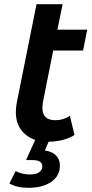

<svg xmlns="http://www.w3.org/2000/svg" viewBox="-20 -672 443 920"><path d="M185 -179Q183 -163 183 -156Q183 -96 245 -96Q284 -96 315 -117L337 -25Q286 7 208 7Q140 7 98 -31Q56 -69 56 -135Q56 -158 60 -178L155 -652H280L255 -530H398L378 -430H235ZM25 207 55 148Q86 164 124 164Q153 164 167.5 153.5Q182 143 183 126Q183 95 136 95H105L151 -7H219L195 49Q230 54 248.5 73Q267 92 267 121Q267 171 225.5 199.5Q184 228 116 228Q61 228 25 207Z"/></svg>

Font: Montserrat Alternates SemiBold
Style: Italic
Weight: 600
Italic angle: -11.3°
Designer: Julieta Ulanovsky
Foundry: Julieta Ulanovsky
Version: Version 7.200